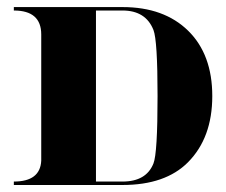

<svg xmlns="http://www.w3.org/2000/svg" viewBox="-20 -528 645 548"><path d="M329.6 -507.8Q448.2 -507.8 517.1 -440.2Q585.9 -372.6 585.9 -253.9Q585.9 -134.8 516.6 -64.9Q452.1 0 329.6 0H19.5V-9.8Q94.7 -9.8 97.7 -69.3V-429.7Q97.7 -498 19.5 -498V-507.8ZM329.6 -9.8Q397.5 -9.8 418 -61.5Q429.7 -90.8 429.7 -253.9Q429.7 -412.6 418 -442.4Q396 -498 329.6 -498H253.9V-9.8Z"/></svg>

Font: spinweradC
Style: Bold
Weight: 700
Width: 7
Version: Version 0.3